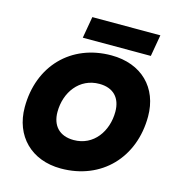

<svg xmlns="http://www.w3.org/2000/svg" viewBox="-129 -1016 1045 1134"><g transform="rotate(15 393.5 -449.0)"><path d="M765 -423C765 -598 648 -716 463 -716C217 -716 47 -541 47 -288C47 -113 165 7 346 7C595 7 765 -172 765 -423ZM241 -311C241 -431 316 -535 438 -535C524 -535 571 -484 571 -400C571 -281 498 -175 376 -175C288 -175 241 -228 241 -311ZM272 -773H688L711 -905H295Z"/></g></svg>

Font: SVN-Poppins ExtraBold
Style: Italic
Weight: 800
Italic angle: -10°
Designer: Ninad Kale (Devanagari), Jonny Pinhorn (Latin)
Foundry: Indian Type Foundry
Version: Version 3.002 2017